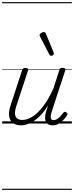

<svg xmlns="http://www.w3.org/2000/svg" viewBox="-20 -1145 686 1780"><path d="M175 17Q131 17 101.5 -3.5Q72 -24 65 -65.5Q58 -107 79 -171L185 -494Q189 -506 195.5 -510.5Q202 -515 216 -515Q232 -515 238 -509Q244 -503 240 -491L132 -164Q118 -122 119 -92.5Q120 -63 137.5 -48Q155 -33 188 -33Q218 -33 253.5 -49Q289 -65 327 -100Q365 -135 402.5 -191Q440 -247 476 -327L530 -495Q534 -508 540 -512Q546 -516 560 -516Q576 -516 582.5 -510.5Q589 -505 585 -493L459 -109Q451 -83 450 -65.5Q449 -48 455.5 -39.5Q462 -31 476 -31Q493 -31 509.5 -41.5Q526 -52 540.5 -67.5Q555 -83 566 -98Q571 -106 578 -108Q585 -110 595 -103Q605 -97 606 -90Q607 -83 602 -76Q590 -57 570.5 -35.5Q551 -14 525 1.5Q499 17 468 17Q444 17 428.5 8.5Q413 0 405.5 -15.5Q398 -31 398 -53Q398 -75 405 -103L426 -169Q395 -117 361.5 -81.5Q328 -46 295 -24Q262 -2 231.5 7.5Q201 17 175 17ZM454 -628Q450 -628 446 -630Q442 -632 438 -639L350 -808Q348 -812 347.5 -815Q347 -818 347 -822Q349 -829 355.5 -834.5Q362 -840 371 -844Q380 -848 387 -848Q398 -848 406 -832L477 -659Q479 -655 479 -652Q479 -649 479 -646Q478 -637 470 -632.5Q462 -628 454 -628ZM0 605H646V615H0ZM0 -20H646V0H0ZM0 -505H646V-500H0ZM0 -1125H646V-1115H0Z"/></svg>

Font: Playwrite CU Guides
Style: Regular
Weight: 400
Designer: Veronika Burian, José Scaglione
Foundry: TypeTogether
Version: Version 1.003